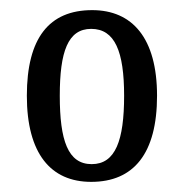

<svg xmlns="http://www.w3.org/2000/svg" viewBox="-20 -739 362 379"><path d="M160 -380C244 -380 290 -436 290 -550C290 -664 241 -719 162 -719C77 -719 33 -664 33 -550C33 -436 80 -380 160 -380ZM161 -415C114 -415 98 -462 98 -550C98 -637 114 -682 160 -682C207 -682 225 -637 225 -550C225 -462 208 -415 161 -415Z"/></svg>

Font: Noto Serif Tamil ExtraCondensed
Style: Italic
Weight: 400
Width: 2
Italic angle: -12°
Designer: Indian Type Foundry, Tom Grace, and the Monotype Design Team
Foundry: Monotype Imaging Inc.
Version: Version 2.003